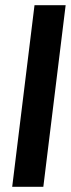

<svg xmlns="http://www.w3.org/2000/svg" viewBox="-20 -720 273 740"><path d="M147 0H27L113 -700H233Z"/></svg>

Font: Kulim Park
Style: Bold Italic
Weight: 700
Italic angle: -8°
Designer: Noponies / Dale Sattler
Foundry: Noponies
Version: Version 1.000; ttfautohint (v1.8.3)